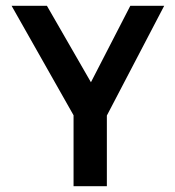

<svg xmlns="http://www.w3.org/2000/svg" viewBox="-20 -643 603 663"><path d="M234 0H349V-244L547 -623H430L294 -359L142 -623H20L234 -245Z"/></svg>

Font: Inconsolata SemiExpanded
Style: Bold
Weight: 700
Width: 6
Monospace: yes
Designer: Raph Levien, Cyreal, Brenton Simpson
Foundry: Raph Levien, Cyreal, Google
Version: Version 3.100